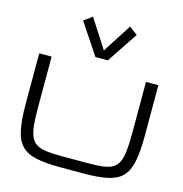

<svg xmlns="http://www.w3.org/2000/svg" viewBox="-153 -1250 1340 1405"><g transform="rotate(15 517.5 -547.5)"><path d="M429.2 15.6Q315.4 15.6 248.5 0.5Q177.7 -14.2 138.2 -54.2Q97.7 -94.7 82.5 -169.4Q66.4 -245.1 66.4 -365.2V-750H160.2V-365.2Q160.2 -282.2 166 -227.5Q171.9 -173.3 188 -140.1Q204.1 -107.4 234.4 -91.3Q263.7 -75.7 312 -70.3Q353 -65.4 429.2 -65.4H606Q682.6 -65.4 723.6 -70.3Q772 -75.7 801.3 -91.3Q831.1 -107.4 847.2 -140.1Q863.3 -173.3 869.1 -227.5Q875 -282.2 875 -365.2V-750H968.8V-365.2Q968.8 -249 953.1 -169.4Q937 -94.7 897.5 -54.2Q857.4 -14.2 786.6 0.5Q719.7 15.6 606 15.6ZM314.5 -1064.5 377 -1111.3 517.6 -892.6 658.2 -1111.3 720.7 -1064.5 564.5 -830.1H470.7Z"/></g></svg>

Font: Michroma+
Style: Regular
Weight: 400
Designer: beogot
Foundry: beogot
Version: Version